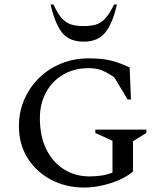

<svg xmlns="http://www.w3.org/2000/svg" viewBox="-20 -832 723 862"><path d="M359 10Q275 10 208.5 -25.5Q142 -61 103.5 -123Q65 -185 65 -265Q65 -331 89.5 -386.5Q114 -442 157 -483.5Q200 -525 256.5 -547.5Q313 -570 377 -570Q444 -570 484.5 -558.5Q525 -547 562 -529L568 -385H553L493 -485Q459 -508 434.5 -517Q410 -526 378 -526Q313 -526 263.5 -497Q214 -468 186.5 -417Q159 -366 159 -302Q159 -220 188 -161.5Q217 -103 267.5 -71.5Q318 -40 382 -40Q408 -40 433.5 -43.5Q459 -47 485 -57V-200L408 -235V-250H637V-235L577 -198V-62Q552 -40 515 -24Q478 -8 437 1Q396 10 359 10ZM356 -645Q290 -645 258 -686.5Q226 -728 207 -812H220Q240 -768 260 -747.5Q280 -727 303 -721Q326 -715 356 -715Q386 -715 408.5 -721Q431 -727 451 -747.5Q471 -768 492 -812H505Q486 -728 453 -686.5Q420 -645 356 -645Z"/></svg>

Font: Spectral SC Medium
Style: Regular
Weight: 500
Designer: Jean-Baptiste Levee
Foundry: Production Type
Version: Version 2.001